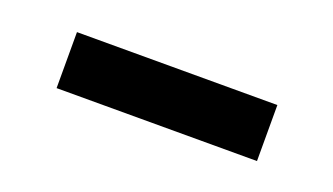

<svg xmlns="http://www.w3.org/2000/svg" viewBox="-28 -771 485 280"><g transform="rotate(20 215.0 -630.5)"><path d="M60.1 -586.9V-673.8H371.1V-586.9Z"/></g></svg>

Font: Linguistics Pro
Style: Bold
Weight: 700
Designer: Stefan Peev, Context Ltd
Foundry: Stefan Peev, Context Ltd
Version: Version 001.000